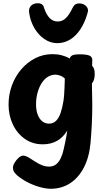

<svg xmlns="http://www.w3.org/2000/svg" viewBox="-20 -889 649 1188"><path d="M33 -242Q33 -304 53.5 -360Q74 -416 111 -459.5Q148 -503 197.5 -528.5Q247 -554 305 -554Q335 -554 362 -547Q389 -540 411 -527Q417 -543 431 -548Q445 -553 470 -553Q517 -553 534.5 -544.5Q552 -536 551 -516L550 -482Q558 -473 562 -462.5Q566 -452 566 -431Q566 -393 549 -373V-352Q549 -328 550 -302.5Q551 -277 551 -236Q551 -182 548 -120Q545 -58 540 -4Q532 84 499 147.5Q466 211 413.5 245Q361 279 294 279Q266 279 230 269.5Q194 260 157 242Q120 224 87 197Q73 184 66.5 173.5Q60 163 60 149Q60 135 70.5 117.5Q81 100 95.5 87Q110 74 123 74Q133 74 144.5 79Q156 84 166 91Q185 103 204 115Q223 127 243 134.5Q263 142 282 142Q308 142 325.5 129Q343 116 355 91.5Q367 67 374 35Q381 5 384.5 -14Q388 -33 391 -47.5Q394 -62 396 -81Q370 -38 332 -17Q294 4 245 4Q182 4 134 -29.5Q86 -63 59.5 -119Q33 -175 33 -242ZM283 -124Q310 -124 327.5 -142Q345 -160 355.5 -191.5Q366 -223 373 -266Q375 -278 376.5 -298.5Q378 -319 379 -341.5Q380 -364 380.5 -381.5Q381 -399 381 -403Q368 -416 351.5 -421.5Q335 -427 323 -427Q297 -427 275 -413Q253 -399 237 -373.5Q221 -348 212 -314.5Q203 -281 203 -243Q203 -206 213.5 -179Q224 -152 242 -138Q260 -124 283 -124ZM333 -622Q292 -622 254.5 -647.5Q217 -673 192 -716.5Q167 -760 160 -813Q157 -838 172 -853.5Q187 -869 214 -869Q230 -869 239.5 -862Q249 -855 252 -842Q266 -799 287 -777.5Q308 -756 337 -756Q366 -756 387.5 -777Q409 -798 430 -842Q437 -856 446.5 -862Q456 -868 469 -868Q496 -868 512.5 -851.5Q529 -835 523 -813Q498 -722 448.5 -672Q399 -622 333 -622Z"/></svg>

Font: Playpen Sans
Style: Bold
Weight: 700
Designer: Laura Meseguer, Veronika Burian, José Scaglione
Foundry: TypeTogether
Version: Version 1.001